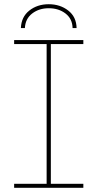

<svg xmlns="http://www.w3.org/2000/svg" viewBox="-20 -890 462 910"><path d="M201 -10V-690H221V-10ZM47 0V-19H375V0ZM47 -681V-700H375V-681ZM79 -757Q81 -810 119 -840Q157 -870 211 -870Q265 -870 303.5 -840Q342 -810 343 -757H324Q323 -801 290.5 -826Q258 -851 211 -851Q165 -851 132.5 -826Q100 -801 98 -757Z"/></svg>

Font: Montserrat Alternates Thin
Style: Regular
Weight: 100
Designer: Julieta Ulanovsky
Foundry: Julieta Ulanovsky
Version: Version 9.000